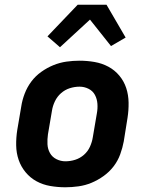

<svg xmlns="http://www.w3.org/2000/svg" viewBox="-20 -785 640 813"><path d="M257 8Q224 8 192.5 2.5Q161 -3 134.5 -17.5Q108 -32 88.5 -55.5Q69 -79 59 -108Q49 -137 48.5 -169.5Q48 -202 53 -234L70 -334Q74 -361 84.5 -388.5Q95 -416 112.5 -439.5Q130 -463 154.5 -480.5Q179 -498 206 -509Q233 -520 261 -524Q289 -528 316 -528Q349 -528 380.5 -522.5Q412 -517 439 -502.5Q466 -488 485.5 -464.5Q505 -441 514.5 -412Q524 -383 524.5 -350.5Q525 -318 520 -286L504 -186Q499 -159 489 -131.5Q479 -104 461 -80.5Q443 -57 418.5 -39.5Q394 -22 367.5 -11Q341 0 312.5 4Q284 8 257 8ZM257 -102Q278 -102 298.5 -108.5Q319 -115 335.5 -129.5Q352 -144 361 -164Q370 -184 373 -204L390 -304Q394 -325 392.5 -345.5Q391 -366 382 -383Q373 -400 355 -409Q337 -418 317 -418Q296 -418 275.5 -411.5Q255 -405 238.5 -390.5Q222 -376 212.5 -356Q203 -336 200 -316L183 -216Q180 -195 181 -174.5Q182 -154 191.5 -137Q201 -120 219 -111Q237 -102 257 -102ZM234 -585 181 -631 309 -765H431L512 -626L450 -590L361 -702Z"/></svg>

Font: Iosevka Aile Extrabold
Style: Italic
Weight: 800
Italic angle: -9°
Designer: Belleve Invis
Foundry: Belleve Invis
Version: Version 31.1.0; ttfautohint (v1.8.4)